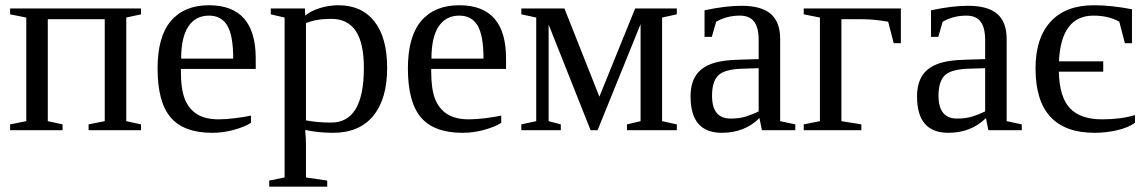

<svg xmlns="http://www.w3.org/2000/svg" viewBox="-20 -491 4316 724"><path d="M79.1 -424.8 18.1 -437V-459H511.7V-437L456.1 -424.8V-34.2L511.7 -22V0H314V-22L375 -34.2V-418.5H160.2V-34.2L215.8 -22V0H18.1V-22L79.1 -34.2Z M662.1 -231V-222.2Q662.1 -154.8 677 -117.4Q691.9 -80.1 722.9 -60.5Q753.9 -41 804.2 -41Q830.6 -41 866.7 -45.4Q902.8 -49.8 926.3 -55.2V-27.8Q902.8 -12.7 862.5 -1.5Q822.3 9.8 780.3 9.8Q673.3 9.8 623.8 -47.9Q574.2 -105.5 574.2 -232.9Q574.2 -353 624.5 -412.1Q674.8 -471.2 768.1 -471.2Q944.3 -471.2 944.3 -271V-231ZM768.1 -432.1Q717.3 -432.1 690.2 -391.1Q663.1 -350.1 663.1 -270H859.4Q859.4 -357.4 836.9 -394.8Q814.5 -432.1 768.1 -432.1Z M1053.2 -424.8 1001 -437V-459H1129.9L1130.9 -432.1Q1151.4 -449.7 1185.8 -460.4Q1220.2 -471.2 1255.9 -471.2Q1343.8 -471.2 1391.8 -410.2Q1439.9 -349.1 1439.9 -234.9Q1439.9 -118.2 1387.5 -54.2Q1335 9.8 1235.8 9.8Q1180.7 9.8 1130.9 -1Q1133.8 34.2 1133.8 54.2V178.2L1213.9 189.9V212.9H995.1V189.9L1053.2 178.2ZM1352.1 -234.9Q1352.1 -328.6 1321.5 -374.3Q1291 -419.9 1229 -419.9Q1171.9 -419.9 1133.8 -403.8V-37.1Q1177.2 -28.8 1229 -28.8Q1352.1 -28.8 1352.1 -234.9Z M1606 -231V-222.2Q1606 -154.8 1620.8 -117.4Q1635.7 -80.1 1666.7 -60.5Q1697.8 -41 1748 -41Q1774.4 -41 1810.5 -45.4Q1846.7 -49.8 1870.1 -55.2V-27.8Q1846.7 -12.7 1806.4 -1.5Q1766.1 9.8 1724.1 9.8Q1617.2 9.8 1567.6 -47.9Q1518.1 -105.5 1518.1 -232.9Q1518.1 -353 1568.4 -412.1Q1618.7 -471.2 1711.9 -471.2Q1888.2 -471.2 1888.2 -271V-231ZM1711.9 -432.1Q1661.1 -432.1 1634 -391.1Q1606.9 -350.1 1606.9 -270H1803.2Q1803.2 -357.4 1780.8 -394.8Q1758.3 -432.1 1711.9 -432.1Z M2002 -424.8 1945.8 -437V-459H2108.4L2240.2 -126.5L2375 -459H2532.2V-437L2476.6 -424.8V-34.2L2532.2 -22V0H2344.2V-22L2395.5 -34.2V-399.9L2233.4 0H2207L2048.8 -398.4V-34.2L2094.7 -22V0H1945.8V-22L2002 -34.2Z M2775.9 -469.2Q2851.1 -469.2 2886.5 -438.5Q2921.9 -407.7 2921.9 -344.2V-34.2L2979 -22V0H2853L2843.8 -45.9Q2788.1 9.8 2701.7 9.8Q2584 9.8 2584 -127Q2584 -172.9 2601.8 -202.9Q2619.6 -232.9 2658.7 -248.8Q2697.8 -264.6 2772 -266.1L2840.8 -268.1V-339.8Q2840.8 -387.2 2823.5 -409.7Q2806.2 -432.1 2770 -432.1Q2721.2 -432.1 2680.7 -409.2L2664.1 -352.1H2636.7V-452.1Q2715.8 -469.2 2775.9 -469.2ZM2840.8 -233.9 2776.9 -231.9Q2711.4 -229.5 2688.2 -206.5Q2665 -183.6 2665 -129.9Q2665 -43.9 2734.9 -43.9Q2768.1 -43.9 2792.2 -51.5Q2816.4 -59.1 2840.8 -70.8Z M3377 -328.1H3350.1L3329.1 -409.2Q3274.9 -418.5 3231.9 -418.5H3152.8V-34.2L3228 -22V0H3010.7V-22L3071.8 -34.2V-424.8L3010.7 -437V-459H3377Z M3629.9 -469.2Q3705.1 -469.2 3740.5 -438.5Q3775.9 -407.7 3775.9 -344.2V-34.2L3833 -22V0H3707L3697.8 -45.9Q3642.1 9.8 3555.7 9.8Q3438 9.8 3438 -127Q3438 -172.9 3455.8 -202.9Q3473.6 -232.9 3512.7 -248.8Q3551.8 -264.6 3626 -266.1L3694.8 -268.1V-339.8Q3694.8 -387.2 3677.5 -409.7Q3660.2 -432.1 3624 -432.1Q3575.2 -432.1 3534.7 -409.2L3518.1 -352.1H3490.7V-452.1Q3569.8 -469.2 3629.9 -469.2ZM3694.8 -233.9 3630.9 -231.9Q3565.4 -229.5 3542.2 -206.5Q3519 -183.6 3519 -129.9Q3519 -43.9 3588.9 -43.9Q3622.1 -43.9 3646.2 -51.5Q3670.4 -59.1 3694.8 -70.8Z M4259.8 -27.8Q4235.8 -10.3 4193.8 -0.2Q4151.9 9.8 4107.9 9.8Q3884.8 9.8 3884.8 -232.9Q3884.8 -347.7 3941.7 -409.4Q3998.5 -471.2 4104.5 -471.2Q4170.4 -471.2 4248.5 -456.1V-328.1H4221.7L4200.7 -409.2Q4160.2 -432.1 4103.5 -432.1Q3981.4 -432.1 3973.1 -259.8H4140.1V-220.7H3972.7Q3975.1 -124.5 4014.6 -82.8Q4054.2 -41 4135.7 -41Q4207 -41 4259.8 -57.1Z"/></svg>

Font: Tinos
Style: Regular
Weight: 400
Designer: Steve Matteson
Foundry: Monotype Imaging Inc.
Version: Version 1.23